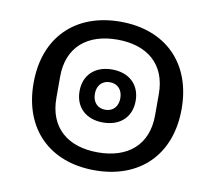

<svg xmlns="http://www.w3.org/2000/svg" viewBox="-68 -638 815 728"><g transform="rotate(10 340.0 -274.0)"><path d="M340 12C512 12 625 -96 625 -274C625 -452 512 -560 340 -560C168 -560 55 -452 55 -274C55 -96 168 12 340 12ZM340 -172C406 -172 448 -212 448 -274C448 -336 406 -376 340 -376C274 -376 232 -336 232 -274C232 -212 274 -172 340 -172ZM340 -221C310 -221 291 -242 291 -274C291 -306 310 -327 340 -327C370 -327 389 -306 389 -274C389 -242 370 -221 340 -221ZM340 -57C224 -57 150 -119 150 -233V-315C150 -429 224 -491 340 -491C456 -491 530 -429 530 -315V-233C530 -119 456 -57 340 -57Z"/></g></svg>

Font: IBM Plex Thai Looped Text
Style: Regular
Weight: 450
Designer: Mike Abbink, Paul van der Laan, Pieter van Rosmalen, Ben Mitchell, Mark Frömberg
Foundry: Bold Monday
Version: Version 1.0